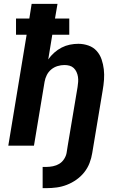

<svg xmlns="http://www.w3.org/2000/svg" viewBox="-20 -755 640 995"><path d="M221 220H201V110H221Q237 110 254.5 106.5Q272 103 287 94Q302 85 312 69.5Q322 54 325 38L331 0Q344 -76 356.5 -152Q369 -228 382 -304Q384 -317 385 -330.5Q386 -344 384 -357Q382 -370 376.5 -382Q371 -394 362 -402.5Q353 -411 340.5 -414.5Q328 -418 314 -418Q296 -418 278 -412.5Q260 -407 245.5 -395Q231 -383 222.5 -366Q214 -349 211 -331L156 0H23L118 -575H63V-659H132L144 -735H278L265 -659H339V-575H251L230 -447Q243 -466 261 -482Q279 -498 299.5 -508.5Q320 -519 342 -523.5Q364 -528 386 -528Q413 -528 438.5 -519Q464 -510 481 -491Q498 -472 506.5 -447Q515 -422 518 -395.5Q521 -369 519 -341.5Q517 -314 512 -286L458 38Q454 64 444 90Q434 116 416.5 138Q399 160 375.5 176.5Q352 193 326 203Q300 213 273.5 216.5Q247 220 221 220Z"/></svg>

Font: Iosevka SS04 XBd Ex
Style: Italic
Weight: 800
Width: 7
Italic angle: -9°
Monospace: yes
Designer: Belleve Invis
Foundry: Belleve Invis
Version: Version 19.0.0; ttfautohint (v1.8.4)